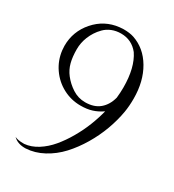

<svg xmlns="http://www.w3.org/2000/svg" viewBox="-229 -917 1129 1245"><g transform="rotate(30 335.5 -294.5)"><path d="M486.8 -267.1Q451.7 -242.7 414.6 -231Q377.4 -219.2 329.1 -219.2Q258.8 -219.2 197.5 -251.7Q136.2 -284.2 96.2 -342Q56.2 -399.9 47.9 -471.2Q45.9 -493.7 45.9 -503.9Q45.9 -611.3 116.9 -692.6Q188 -773.9 294.9 -786.1Q312.5 -788.1 325.2 -788.1Q370.1 -788.1 401.9 -777.8Q496.1 -746.1 551 -652.8Q606 -559.6 606 -430.2Q606 -375 598.1 -328.1Q586.4 -259.3 560.3 -187.7Q534.2 -116.2 493.7 -48.1Q453.1 20 403.6 73.7Q354 127.4 290.5 161.6Q227.1 195.8 160.2 199.2H153.8Q99.1 199.2 66.9 167Q89.8 178.2 129.9 178.2H138.2Q187.5 173.8 235.4 143.6Q283.2 113.3 321.5 67.6Q359.9 22 393.3 -35.9Q426.8 -93.8 449.7 -152.1Q472.7 -210.4 486.8 -267.1ZM325.2 -755.9Q288.1 -755.9 256.8 -743.2Q225.6 -730.5 204.1 -708.7Q182.6 -687 168.5 -664.8Q154.3 -642.6 144 -617.2Q126 -571.3 126 -524.9Q126 -466.8 137 -424.8Q147.9 -382.8 174.8 -348.1Q205.1 -309.1 248.5 -281Q292 -252.9 344.2 -252.9Q410.6 -252.9 451.4 -287.1Q492.2 -321.3 507.8 -381.8Q512.2 -421.9 512.2 -460Q512.2 -608.4 455.1 -692.9Q404.8 -755.9 325.2 -755.9Z"/></g></svg>

Font: Anticva
Style: Regular
Weight: 400
Version: Version 1.000